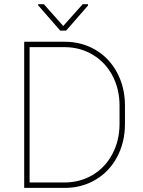

<svg xmlns="http://www.w3.org/2000/svg" viewBox="-20 -914 694 934"><path d="M97.7 0V-710.9H294.4Q377 -710.9 443.8 -671.9Q510.7 -632.8 548.8 -562.3Q586.9 -491.7 587.9 -404.3V-312Q587.9 -223.1 550.5 -151.9Q513.2 -80.6 446.3 -40.5Q379.4 -0.5 296.9 0ZM124 -684.6V-26.4H294.4Q369.1 -26.4 430.4 -62.7Q491.7 -99.1 526.4 -164.3Q561 -229.5 561.5 -309.1V-400.4Q561.5 -480 527.6 -544.9Q493.7 -609.9 432.9 -646.7Q372.1 -683.6 298.3 -684.6ZM287.6 -787.6 382.3 -893.6H408.2V-887.2L301.8 -765.1H272.9L165.5 -888.2V-893.6H193.4Z"/></svg>

Font: Roboto Thin
Style: Regular
Weight: 250
Designer: Google
Version: Version 2.134; 2016